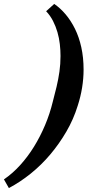

<svg xmlns="http://www.w3.org/2000/svg" viewBox="-116 -799 453 974"><path d="M-96 111Q-52 81 -13.5 38.5Q25 -4 56.5 -55Q88 -106 112.5 -164Q137 -222 152 -284L171 -359Q180 -397 185.5 -435.5Q191 -474 191 -515Q191 -544 187.5 -575Q184 -606 175.5 -635.5Q167 -665 153 -692.5Q139 -720 118 -742L159 -779Q190 -758 217 -726Q244 -694 264.5 -652.5Q285 -611 296.5 -559Q308 -507 308 -446Q308 -401 300.5 -354.5Q293 -308 278 -262Q257 -194 221 -132Q185 -70 139.5 -16Q94 38 40 81.5Q-14 125 -71 155Z"/></svg>

Font: IBM Plex Serif SemiBold
Style: Italic
Weight: 600
Italic angle: -14°
Designer: Mike Abbink, Paul van der Laan, Pieter van Rosmalen
Foundry: Bold Monday
Version: Version 2.5